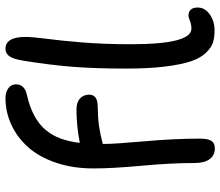

<svg xmlns="http://www.w3.org/2000/svg" viewBox="-72 -728 812 708"><g transform="rotate(-90 334.0 -374.0)"><path d="M141.1 12.2Q115.2 12.2 101.1 -7.1Q86.9 -26.4 86.9 -62Q86.9 -148.9 76.9 -256.8Q66.9 -364.7 66.9 -436Q66.9 -511.2 87.9 -573.2Q108.9 -635.3 144.5 -675.5Q180.2 -715.8 227.3 -737.8Q274.4 -759.8 327.1 -759.8Q346.7 -759.8 361.8 -749.8Q377 -739.7 377 -721.2Q377 -689.9 339.8 -681.2Q293.9 -670.9 261.2 -653.3Q228.5 -635.7 208 -610.6Q187.5 -585.4 176.8 -555.4Q166 -525.4 161.1 -485.8Q225.1 -498 284.2 -498Q310.5 -498 324.7 -485.1Q338.9 -472.2 338.9 -451.2Q338.9 -421.4 299.8 -419.9Q276.4 -419.4 256.3 -418.2Q236.3 -417 220 -414.3Q203.6 -411.6 195.3 -409.9Q187 -408.2 172.9 -404.8Q158.7 -401.4 157.2 -400.9V-395Q157.2 -357.9 167 -247.1Q176.8 -136.2 176.8 -43.9Q176.8 -12.2 168.2 0Q159.7 12.2 141.1 12.2ZM576.2 11.2Q550.3 11.2 531.5 5.4Q512.7 -0.5 493.4 -20.5Q474.1 -40.5 462.2 -75.4Q450.2 -110.4 442.6 -171.1Q435.1 -231.9 435.1 -316.9Q435.1 -433.6 442.1 -517.3Q449.2 -601.1 463.9 -691.9Q469.7 -729 480 -744.4Q490.2 -759.8 507.8 -759.8Q551.8 -759.8 551.8 -686Q551.8 -658.7 544.9 -607.7Q538.1 -556.6 531.5 -476.1Q524.9 -395.5 524.9 -296.9Q524.9 -74.2 582 -74.2Q597.7 -74.2 611.1 -79.6Q624.5 -85 629.9 -85Q660.2 -85 660.2 -50.8Q660.2 -24.4 635 -6.6Q609.9 11.2 576.2 11.2Z"/></g></svg>

Font: Shantell Sans Normal
Style: Regular
Weight: 400
Designer: Stephen Nixon, Anya Danilova, Shantell Martin
Foundry: Arrow Type
Version: Version 1.006;[559af2be0]